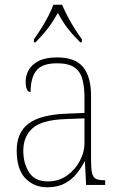

<svg xmlns="http://www.w3.org/2000/svg" viewBox="-20 -786 514 816"><path d="M181 10Q125 10 88 -28Q51 -66 51 -146Q51 -224 102.5 -261.5Q154 -299 264 -303L339 -306V-371Q339 -417 330 -450Q321 -483 295.5 -500Q270 -517 223 -517Q159 -517 134.5 -486Q110 -455 110 -395Q89 -395 89 -440Q89 -464 101.5 -487.5Q114 -511 143.5 -526.5Q173 -542 223 -542Q300 -542 333.5 -500.5Q367 -459 367 -379V-107Q367 -70 371 -51.5Q375 -33 386.5 -26.5Q398 -20 422 -20H427V0H346L341 -99H339Q327 -75 307 -49.5Q287 -24 256 -7Q225 10 181 10ZM184 -15Q229 -15 264 -39.5Q299 -64 319 -101.5Q339 -139 339 -178V-283L262 -280Q159 -277 119 -241.5Q79 -206 79 -145Q79 -92 103.5 -53.5Q128 -15 184 -15ZM124 -619Q138 -638 154.5 -664Q171 -690 185 -717Q199 -744 207 -766H244Q253 -744 267 -717Q281 -690 297.5 -664Q314 -638 328 -619V-606H321Q287 -640 266.5 -667Q246 -694 226 -731Q205 -694 184.5 -667Q164 -640 131 -606H124Z"/></svg>

Font: Noto Serif Hebrew SemiCondensed Thin
Style: Regular
Weight: 100
Width: 4
Designer: Monotype Design Team
Foundry: Monotype Imaging Inc.
Version: Version 2.004; ttfautohint (v1.8.4.7-5d5b)